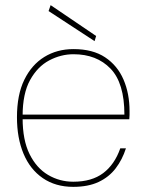

<svg xmlns="http://www.w3.org/2000/svg" viewBox="-20 -715 564 747"><path d="M265 12Q196 12 146.5 -22Q97 -56 71.5 -117Q46 -178 46 -259Q46 -346 74.5 -404.5Q103 -463 152.5 -493.5Q202 -524 266 -524Q341 -524 389 -492Q437 -460 460.5 -405.5Q484 -351 484 -283Q484 -274 484 -267.5Q484 -261 483 -251H57V-269H464Q464 -392 410 -448Q356 -504 266 -504Q217 -504 171.5 -480Q126 -456 97 -403.5Q68 -351 68 -264V-255Q68 -170 95 -115.5Q122 -61 167 -34.5Q212 -8 265 -8Q337 -8 381.5 -41.5Q426 -75 448 -138H470Q456 -94 430 -60Q404 -26 363.5 -7Q323 12 265 12ZM348 -555 169 -672 177 -695 354 -575Z"/></svg>

Font: DM Sans 12pt Thin
Style: Regular
Weight: 250
Version: Version 4.004;gftools[0.9.30]